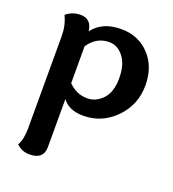

<svg xmlns="http://www.w3.org/2000/svg" viewBox="-127 -525 796 882"><g transform="rotate(20 271.5 -84.0)"><path d="M276.4 -74.7Q319.3 -74.7 351.6 -109.4Q383.8 -144 383.8 -210.9Q383.8 -278.3 354.7 -315.2Q325.7 -352.1 285.2 -352.1Q222.2 -352.1 184.1 -295.4V-115.2Q222.7 -74.7 276.4 -74.7ZM178.2 -367.2H179.2Q224.6 -427.2 316.4 -427.2Q400.4 -427.2 454.3 -370.1Q508.3 -313 508.3 -221.2Q508.3 -126.5 442.9 -59.8Q377.4 6.8 287.1 6.8Q215.3 6.8 184.1 -37.6V196.8Q184.1 258.3 114.7 258.3Q78.1 258.3 51.3 232.4Q61 216.3 65.2 194.3Q69.3 172.4 69.3 147.5V-302.2Q69.3 -356 47.9 -399.4Q78.1 -424.8 118.7 -424.8Q170.4 -424.8 178.2 -367.2Z"/></g></svg>

Font: ALMAS
Style: Bold
Weight: 700
Designer: ALMAS Font/ by Husham Jawad Kadhim, derived from the Bainsely font by/ Paul James MIller
Foundry: High-Logic / Made with FontCreator
Version: Version 1.411;September 19, 2021;FontCreator 14.0.0.2814 32-